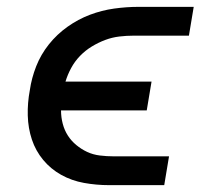

<svg xmlns="http://www.w3.org/2000/svg" viewBox="-20 -540 640 560"><path d="M298 0Q261 0 225 -6.5Q189 -13 158.5 -30Q128 -47 106 -73.5Q84 -100 73 -133Q62 -166 61 -203Q60 -240 67 -277Q72 -312 85.5 -346.5Q99 -381 122.5 -410.5Q146 -440 177 -462Q208 -484 242.5 -497Q277 -510 313 -515Q349 -520 384 -520H545L531 -436H370Q349 -436 328 -433.5Q307 -431 287 -423.5Q267 -416 248 -404.5Q229 -393 213.5 -377Q198 -361 187.5 -341.5Q177 -322 171 -302H422L408 -218H158Q158 -198 163 -179Q168 -160 178 -144.5Q188 -129 202.5 -117Q217 -105 234 -97Q251 -89 271 -86.5Q291 -84 312 -84H473L459 0Z"/></svg>

Font: Iosevka Custom Medium Oblique
Style: Regular
Weight: 500
Italic angle: -9°
Designer: Belleve Invis
Foundry: Belleve Invis
Version: Version 27.0.1